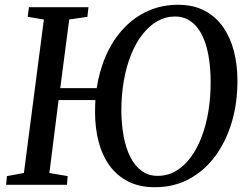

<svg xmlns="http://www.w3.org/2000/svg" viewBox="-20 -773 1044 803"><path d="M627 10Q563.5 10 516.5 -13.8Q469.5 -37.5 438.5 -80.2Q407.5 -123 392.5 -180.2Q377.5 -237.5 377.5 -303.5Q377.5 -318 378 -330.5Q378.5 -343 379 -354.5H225L186.5 -49.5L263 -36.5L260 0H5.5L9 -36.5L80 -49.5L163.5 -691.5L96 -702.5L101 -743H350L345.5 -702.5L269.5 -691.5L232 -404.5H384.5Q396 -480 424.5 -543.5Q453 -607 497 -654Q541 -701 598.5 -727Q656 -753 724.5 -753Q789 -753 835.8 -728.2Q882.5 -703.5 912.8 -660.2Q943 -617 957.8 -560.8Q972.5 -504.5 973 -440.5Q974 -348.5 950.8 -267Q927.5 -185.5 882.5 -123.2Q837.5 -61 773 -25.5Q708.5 10 627 10ZM639 -37.5Q680.5 -37.5 715 -57.5Q749.5 -77.5 776.8 -113.8Q804 -150 823 -199.8Q842 -249.5 851.8 -309Q861.5 -368.5 861 -435Q860.5 -483 854.5 -524.2Q848.5 -565.5 836.8 -598.5Q825 -631.5 807.2 -655Q789.5 -678.5 766 -691.2Q742.5 -704 712 -704Q672.5 -704 638 -684.2Q603.5 -664.5 575.8 -629Q548 -593.5 528.2 -544.5Q508.5 -495.5 498 -436Q487.5 -376.5 487.5 -310Q488 -252.5 497.2 -202.8Q506.5 -153 525.2 -116Q544 -79 572.5 -58.2Q601 -37.5 639 -37.5Z"/></svg>

Font: Merriweather 36pt
Style: Italic
Weight: 400
Italic angle: -7.8°
Version: Version 2.101